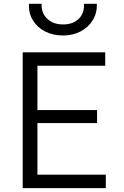

<svg xmlns="http://www.w3.org/2000/svg" viewBox="-20 -970 638 990"><path d="M97 0V-700H522.5V-631H173V-402.5H480.5V-335.5H173V-69.5H525.5V0ZM305 -787Q252.5 -787 212 -808Q171.5 -829 149.2 -866Q127 -903 129 -950.5H194.5Q192.5 -903 223.2 -873.5Q254 -844 305 -844Q357 -844 386.5 -873.5Q416 -903 413 -950.5H479.5Q481 -903 458.2 -866Q435.5 -829 395.8 -808Q356 -787 305 -787Z"/></svg>

Font: Geologica Roman ExtraLight
Style: Regular
Weight: 250
Designer: Sindre Bremnes, Frode Helland
Foundry: Monokrom Skriftforlag AS
Version: Version 1.010;gftools[0.9.28]